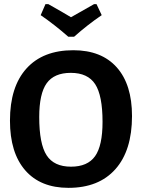

<svg xmlns="http://www.w3.org/2000/svg" viewBox="-20 -895 683 925"><path d="M445 -875 470 -822Q401 -775 337 -718H309Q243 -776 176 -822L199 -875H213Q296 -828 322 -812Q362 -835 433 -875ZM333 -653Q469 -653 542.5 -570.5Q616 -488 616 -336Q616 -170 536 -80Q456 10 310 10Q175 10 101.5 -74.5Q28 -159 28 -314Q28 -477 107.5 -565Q187 -653 333 -653ZM321 -544Q241 -544 205 -494Q169 -444 169 -331Q169 -202 204.5 -147Q240 -92 322 -92Q402 -92 438 -142.5Q474 -193 474 -308Q474 -435 438.5 -489.5Q403 -544 321 -544Z"/></svg>

Font: Alegreya Sans
Style: Bold
Weight: 700
Designer: Juan Pablo del Peral
Foundry: Huerta Tipografica
Version: Version 2.007